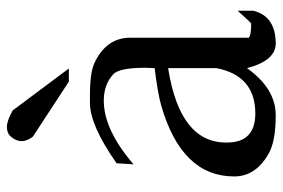

<svg xmlns="http://www.w3.org/2000/svg" viewBox="-151 -654 817 555"><g transform="rotate(-90 257.5 -376.5)"><path d="M216 -748Q187 -765 168 -765Q148 -765 138 -751Q127 -737 127 -722Q127 -707 140 -690L299 -586H337ZM338 -159Q316 -47 207 -47Q123 -47 123 -129Q121 -265 338 -299ZM244 -485Q291 -485 321 -457Q339 -439 339 -367Q339 -365 339 -362L338 -338Q265 -329 230 -319Q25 -260 25 -108Q25 -46 90 -9Q125 12 202 12Q279 12 338 -71Q360 12 409 12Q488 12 504 -53V-98Q469 -59 467 -59Q432 -59 426 -66V-408Q426 -477 355 -511Q328 -525 259 -525H237Q173 -525 63 -448L60 -399Q160 -485 244 -485Z"/></g></svg>

Font: Sawarabi Mincho
Style: Regular
Weight: 400
Version: Version 1.082; ttfautohint (v1.8.4.7-5d5b)